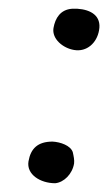

<svg xmlns="http://www.w3.org/2000/svg" viewBox="-20 -445 247 438"><path d="M45 -77C40 -47 72 -27 106 -27C126 -29 145 -48 149 -72C150 -80 148 -89 146 -98C141 -113 118 -121 100 -122C66 -122 50 -106 45 -77ZM102 -381C98 -356 124 -335 149 -331C178 -326 201 -347 206 -376C212 -409 187 -423 157 -425H144C118 -423 106 -404 102 -381Z"/></svg>

Font: Vapor
Style: Obl
Weight: 400
Foundry: Cannot Into Space Fonts
Version: Version 0.179